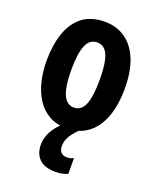

<svg xmlns="http://www.w3.org/2000/svg" viewBox="-146 -642 780 961"><g transform="rotate(20 244.0 -161.5)"><path d="M452.1 -274.9Q452.1 -217.8 440.7 -166.5Q429.2 -115.2 404.5 -75.7Q379.9 -36.1 340.1 -13.2Q300.3 9.8 243.2 9.8Q189.9 9.8 150.9 -12.7Q111.8 -35.2 86.4 -74.5Q61 -113.8 48.6 -165.3Q36.1 -216.8 36.1 -274.9Q36.1 -357.4 57.9 -421.1Q79.6 -484.9 125.7 -521Q171.9 -557.1 245.1 -557.1Q308.1 -557.1 354.7 -524.4Q401.4 -491.7 426.8 -429Q452.1 -366.2 452.1 -274.9ZM168 -272.9Q168 -216.3 176 -177.7Q184.1 -139.2 200.9 -119.6Q217.8 -100.1 244.1 -100.1Q271 -100.1 287.4 -119.4Q303.7 -138.7 311.3 -177.7Q318.8 -216.8 318.8 -274.9Q318.8 -332.5 311.3 -370.6Q303.7 -408.7 287.4 -427.7Q271 -446.8 244.1 -446.8Q204.1 -446.8 186 -404.3Q168 -361.8 168 -272.9ZM253.9 102.1Q253.9 121.6 264.6 133.8Q275.4 146 295.9 146Q308.6 146 316.9 143.3Q325.2 140.6 332 137.2V221.2Q321.3 226.1 305.2 230Q289.1 233.9 267.6 233.9Q210 233.9 181.4 206.3Q152.8 178.7 152.8 129.9Q152.8 106.4 161.6 81.5Q170.4 56.6 189.5 32Q208.5 7.3 238.8 -15.1L307.6 0Q275.4 33.7 264.6 55.7Q253.9 77.6 253.9 102.1Z"/></g></svg>

Font: Open Sans Condensed
Style: Regular
Weight: 400
Width: 3
Designer: Monotype Design Team
Foundry: Monotype Imaging Inc.
Version: Version 3.000